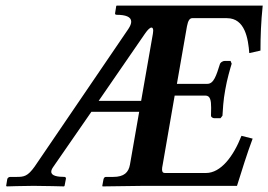

<svg xmlns="http://www.w3.org/2000/svg" viewBox="-20 -666 960 687"><path d="M495 -1H828C845 -55 864 -117 884 -170L844 -180C815 -106 770 -47 717 -47H570C563.7 -47 559.8 -50 559.8 -59.7C559.8 -63.8 560.5 -69.2 562 -76L605 -324H715C732.5 -324 735.5 -306.6 735.5 -280.2C735.5 -271.9 735.2 -262.8 735 -253C734 -249 739 -243 748 -243H769L776 -252C777 -269 779 -309 786 -345C792 -381 804 -422 809 -438L805 -448H785C775 -448 768 -441 767 -437C754 -396 745 -366 722 -366H613L649 -572C653 -593 659 -601 668 -601H792C857 -601 868 -527 872 -476L912 -485C912 -536 914 -589 920 -646H610H398L396 -645L392 -620C391 -616 392 -613 398 -613C429.3 -613 449.5 -605.9 449.5 -588.5C449.5 -581.4 446.2 -572.7 439 -562L104 -70C79 -35 66 -33 39 -33H17C12 -33 7 -30 6 -25L2 -1L4 1C4 1 66 -1 100 -1C137 -1 209 1 209 1L211 -1L216 -27C216 -29 215 -33 211 -33C186.3 -33 163.4 -36.6 163.4 -51.5C163.4 -55.9 165.4 -61.4 170 -68L307 -266H478L445 -77C440 -49 424 -33 385 -33H359C354 -33 351 -29 350 -23L346 -1L347 1ZM333 -305 499 -546C509.3 -560.9 517.1 -567.4 522.1 -567.4C526.1 -567.4 528.2 -563.3 528.2 -556C528.2 -552.9 527.8 -549.2 527 -545L485 -305Z"/></svg>

Font: Linux Libertine O
Style: Bold Italic
Weight: 700
Italic angle: -11.5°
Designer: Philipp H. Poll
Foundry: Philipp H. Poll
Version: Version 4.1.0